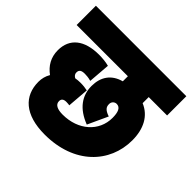

<svg xmlns="http://www.w3.org/2000/svg" viewBox="-157 -780 938 938"><g transform="rotate(45 312.5 -311.0)"><path d="M261 -131C226 -131 202 -141 202 -165C202 -179 210 -188 230 -188C239 -188 247 -187 252 -186L261 -298C247 -301 233 -303 213 -303C202 -303 191 -302 179 -300C169 -306 163 -313 163 -324C163 -341 172 -349 197 -349C207 -349 223 -348 240 -343L249 -456C228 -462 199 -464 181 -464C79 -464 22 -418 22 -337C22 -288 44 -251 81 -224C69 -204 64 -182 64 -161C64 -64 130 0 268 0C472 0 591 -128 591 -283C591 -362 560 -421 498 -447V-489H625V-622H0V-489H354V-454C291 -437 262 -391 262 -330C262 -263 299 -211 379 -180L427 -284C391 -296 385 -310 385 -328C385 -345 398 -355 411 -355C436 -355 445 -331 445 -292C445 -200 369 -131 261 -131Z"/></g></svg>

Font: Noto Sans ExtraCondensed Black
Style: Italic
Weight: 900
Width: 2
Italic angle: -12°
Designer: Monotype Design Team
Foundry: Monotype Imaging Inc.
Version: Version 2.013